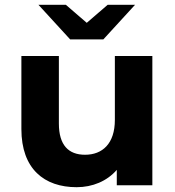

<svg xmlns="http://www.w3.org/2000/svg" viewBox="-20 -771 727 799"><path d="M410 -607 542 -751H428L341 -676L254 -751H140L272 -607ZM458 -538V-272C458 -173 406 -127 334 -127C265 -127 225 -167 225 -257V-538H69V-234C69 -68 164 8 299 8C365 8 425 -17 466 -64V0H614V-538Z"/></svg>

Font: Montserrat Lite
Style: Bold
Weight: 700
Designer: Julieta Ulanovsky
Foundry: Julieta Ulanovsky
Version: Version 7.200;PS 007.200;hotconv 1.0.88;makeotf.lib2.5.64775